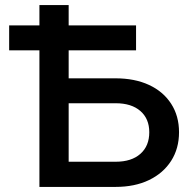

<svg xmlns="http://www.w3.org/2000/svg" viewBox="-20 -735 762 755"><path d="M135 0V-715H250V-85L238 -99H435Q497 -99 532 -130Q567 -161 567 -215Q567 -268 532 -298.5Q497 -329 435 -329H192V-427H434Q510 -427 566 -401Q622 -375 653 -327Q684 -279 684 -215Q684 -151 653 -102.5Q622 -54 566 -27Q510 0 434 0ZM16 -537V-635H515V-537Z"/></svg>

Font: Wix Madefor Display SemiBold
Style: Regular
Weight: 600
Designer: Dalton Maag Ltd
Foundry: Dalton Maag Ltd
Version: Version 3.100